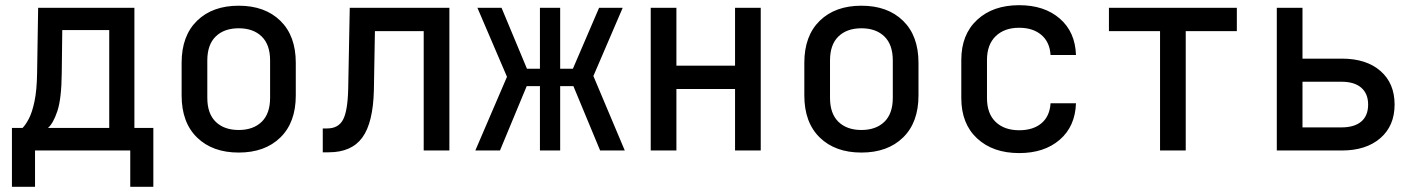

<svg xmlns="http://www.w3.org/2000/svg" viewBox="-20 -580 5440 740"><path d="M26 140V-87H67Q79 -99 91.5 -123Q104 -147 113 -189.5Q122 -232 123 -299L127 -550H498V-87H571V140H482V0H115V140ZM165 -87H401V-464H220L218 -298Q217 -199 201 -151.5Q185 -104 165 -87Z M900 8Q799 8 739.5 -50Q680 -108 680 -212V-338Q680 -442 739.5 -500Q799 -558 900 -558Q1001 -558 1060.5 -500Q1120 -442 1120 -338V-212Q1120 -108 1060.5 -50Q1001 8 900 8ZM900 -79Q956 -79 988.5 -110.5Q1021 -142 1021 -203V-347Q1021 -408 988.5 -439.5Q956 -471 900 -471Q844 -471 811.5 -439.5Q779 -408 779 -347V-203Q779 -142 811.5 -110.5Q844 -79 900 -79Z M1224 7V-85H1241Q1284 -85 1302 -118.5Q1320 -152 1322 -237L1328 -550H1712V0H1613V-460H1425L1421 -232Q1418 -107 1376.5 -50Q1335 7 1247 7Z M1812 0 1934 -284 1820 -550H1913L2011 -315H2061V-550H2139V-315H2188L2289 -550H2380L2267 -287L2388 0H2293L2190 -248H2139V0H2061V-248H2010L1907 0Z M2488 0V-550H2587V-327H2813V-550H2912V0H2813V-237H2587V0Z M3300 8Q3199 8 3139.5 -50Q3080 -108 3080 -212V-338Q3080 -442 3139.5 -500Q3199 -558 3300 -558Q3401 -558 3460.5 -500Q3520 -442 3520 -338V-212Q3520 -108 3460.5 -50Q3401 8 3300 8ZM3300 -79Q3356 -79 3388.5 -110.5Q3421 -142 3421 -203V-347Q3421 -408 3388.5 -439.5Q3356 -471 3300 -471Q3244 -471 3211.5 -439.5Q3179 -408 3179 -347V-203Q3179 -142 3211.5 -110.5Q3244 -79 3300 -79Z M3908 10Q3807 10 3746 -46.5Q3685 -103 3685 -202V-349Q3685 -447 3746 -503.5Q3807 -560 3908 -560Q4005 -560 4064.5 -508.5Q4124 -457 4127 -368H4029Q4026 -418 3993.5 -445.5Q3961 -473 3908 -473Q3851 -473 3817.5 -440.5Q3784 -408 3784 -349V-202Q3784 -142 3817.5 -110Q3851 -78 3908 -78Q3962 -78 3994 -105Q4026 -132 4029 -182H4127Q4124 -93 4064.5 -41.5Q4005 10 3908 10Z M4451 0V-460H4254V-550H4747V-460H4550V0Z M4901 0V-550H5000V-354H5152Q5246 -354 5300.5 -306.5Q5355 -259 5355 -177Q5355 -95 5300 -47.5Q5245 0 5152 0ZM5000 -89H5150Q5200 -89 5226.5 -111.5Q5253 -134 5253 -177Q5253 -219 5226.5 -242Q5200 -265 5150 -265H5000Z"/></svg>

Font: JetBrainsMono NFM Medium
Style: Regular
Weight: 500
Monospace: yes
Designer: Philipp Nurullin, Konstantin Bulenkov
Foundry: JetBrains
Version: Version 2.304; ttfautohint (v1.8.4.7-5d5b);Nerd Fonts 3.3.0